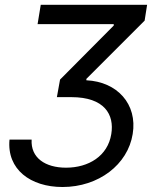

<svg xmlns="http://www.w3.org/2000/svg" viewBox="-20 -565 668 777"><path d="M108 0H18.5C7.1 120.7 103.7 191.8 233 191.8C379.3 191.8 497.2 100.9 517 -22.7C536.9 -143.5 454.5 -234.4 329.5 -240.1V-245.7L565.3 -481.5L575.3 -545.5H144.9L132.1 -467.3H440.3V-461.6L223 -242.9L210.2 -171.9H268.5C403.4 -171.9 443.2 -100.9 430.4 -22.7C416.2 66.8 338.1 113.6 247.2 113.6C163.4 113.6 103.7 73.9 108 0Z"/></svg>

Font: Margiela Sans
Style: Italic
Weight: 400
Italic angle: -9.39999°
Designer: Stefan Endress, Andreas Faust
Version: Version 1.100;FEAKit 1.0